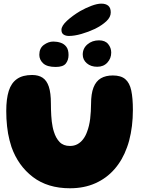

<svg xmlns="http://www.w3.org/2000/svg" viewBox="-20 -988 782 1028"><path d="M354.5 20Q235.5 20 156.2 -40.2Q77 -100.5 41.5 -201Q36 -218.5 31.2 -236.5Q26.5 -254.5 23.2 -273.2Q20 -292 17.8 -312Q15.5 -332 14.5 -352.5Q13.5 -373 13.5 -394Q13.5 -459 27 -501.5Q40.5 -544 71 -565.2Q101.5 -586.5 152 -586.5Q186 -586.5 208.2 -571.8Q230.5 -557 241.5 -523.8Q252.5 -490.5 252.5 -434Q252.5 -417.5 253 -400.8Q253.5 -384 254.5 -368.2Q255.5 -352.5 257.2 -337.5Q259 -322.5 261.8 -308.8Q264.5 -295 268.5 -283Q279 -248.5 299.2 -227.5Q319.5 -206.5 354.5 -206.5Q377.5 -206.5 395 -216.2Q412.5 -226 425.2 -242.8Q438 -259.5 446 -282Q452 -297.5 456.2 -315.2Q460.5 -333 462.8 -352.2Q465 -371.5 466.2 -391.5Q467.5 -411.5 467.5 -431Q467.5 -486.5 480.8 -520Q494 -553.5 520 -568.8Q546 -584 584 -584Q627.5 -584 650.8 -564.2Q674 -544.5 682.8 -503.5Q691.5 -462.5 691.5 -399.5Q691.5 -377 690.2 -355.8Q689 -334.5 686.5 -314Q684 -293.5 680.2 -273.8Q676.5 -254 671.5 -235.2Q666.5 -216.5 660 -199Q636 -131.5 593.2 -82.5Q550.5 -33.5 490.5 -6.8Q430.5 20 354.5 20ZM278 -629.5Q232 -629.5 211.2 -648.8Q190.5 -668 190.5 -694.5Q190.5 -730 215 -747.8Q239.5 -765.5 265.5 -765.5Q286 -765.5 304.8 -759.2Q323.5 -753 335.2 -737.5Q347 -722 347 -693.5Q347 -666.5 332.5 -648Q318 -629.5 278 -629.5ZM500.5 -630.5Q466.5 -630.5 444.8 -649.2Q423 -668 423 -696Q423 -729 448.2 -750.5Q473.5 -772 510 -772Q543 -772 559.2 -752Q575.5 -732 575.5 -706.5Q575.5 -675.5 555 -653Q534.5 -630.5 500.5 -630.5ZM349 -795.5Q332 -795.5 320.5 -803Q309 -810.5 309 -828Q309 -849.5 338.5 -876.8Q368 -904 409 -928.5Q439 -945.5 469.8 -957Q500.5 -968.5 522.5 -968.5Q546.5 -968.5 559.8 -957.2Q573 -946 573 -921.5Q573 -896 549.2 -874Q525.5 -852 488.5 -833.5Q453.5 -817 415.8 -806.2Q378 -795.5 349 -795.5Z"/></svg>

Font: Gluten Thin
Style: Bold
Weight: 700
Version: Version 1.300